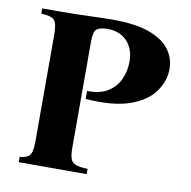

<svg xmlns="http://www.w3.org/2000/svg" viewBox="-76 -746 816 821"><g transform="rotate(10 331.5 -335.0)"><path d="M58 0V-23Q87 -25 100 -38Q113 -51 113 -100V-565Q113 -614 98.5 -627.5Q84 -641 43 -642V-665H113Q186 -665 250 -667.5Q314 -670 346 -670Q450 -670 510.5 -647Q571 -624 597.5 -586.5Q624 -549 624 -504Q624 -452 590.5 -405Q557 -358 484.5 -332.5Q412 -307 293 -316V-351Q347 -349 382 -370.5Q417 -392 433.5 -428Q450 -464 450 -505Q450 -560 419 -593.5Q388 -627 333 -627Q300 -627 286.5 -615.5Q273 -604 273 -565V-100Q273 -68 279.5 -51.5Q286 -35 303.5 -29.5Q321 -24 353 -23V0Z"/></g></svg>

Font: Bona Nova SC
Style: Bold
Weight: 700
Designer: Mateusz Machalski
Foundry: Capitalics
Version: Version 4.001; ttfautohint (v1.8.4.7-5d5b)